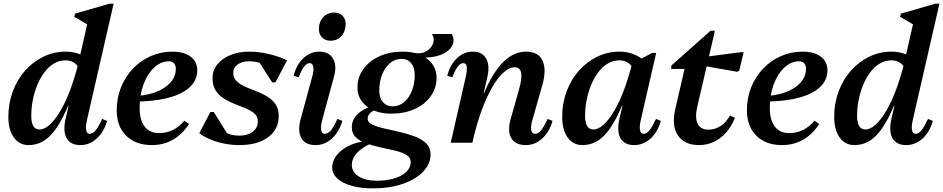

<svg xmlns="http://www.w3.org/2000/svg" viewBox="-20 -785 5187 1056"><path d="M137 13Q86 13 56 -29Q26 -71 26 -142Q26 -217 50.5 -282.5Q75 -348 118 -396.5Q161 -445 218.5 -473Q276 -501 342 -501Q386 -501 424 -485Q462 -469 487 -439L430 -324Q430 -388 407.5 -420.5Q385 -453 340 -453Q306 -453 276.5 -435.5Q247 -418 224 -387Q201 -356 185 -317Q169 -278 160.5 -235Q152 -192 152 -148Q152 -73 197 -73Q225 -73 254 -99.5Q283 -126 311.5 -174Q340 -222 365 -288Q390 -354 410 -433L460 -421L427 -204H355Q306 -88 255 -37.5Q204 13 137 13ZM422 13Q368 13 346.5 -25Q325 -63 341 -132L469 -693L492 -632L388 -693L393 -710L583 -765H605L459 -128Q450 -89 454 -69Q458 -49 473 -49Q490 -49 505.5 -67.5Q521 -86 542 -131L569 -120Q551 -58 511.5 -22.5Q472 13 422 13Z M815 13Q726 13 674 -38.5Q622 -90 622 -178Q622 -246 645.5 -304.5Q669 -363 710.5 -407Q752 -451 808 -476Q864 -501 928 -501Q992 -501 1028.5 -473.5Q1065 -446 1065 -398Q1065 -344 1023 -305Q981 -266 901.5 -246Q822 -226 709 -226V-257Q776 -257 830 -276Q884 -295 915.5 -329Q947 -363 947 -407Q947 -426 937 -437Q927 -448 910 -448Q865 -448 828 -413.5Q791 -379 769.5 -321.5Q748 -264 748 -191Q748 -125 775.5 -89Q803 -53 854 -53Q896 -53 930.5 -70Q965 -87 994 -121L1020 -103Q943 13 815 13Z M1296 13Q1256 13 1216.5 5.5Q1177 -2 1141 -16.5Q1105 -31 1076 -52L1137 -169H1156L1236 -40L1175 -46V-105Q1196 -70 1224.5 -54.5Q1253 -39 1297 -39Q1342 -39 1370 -60.5Q1398 -82 1398 -117Q1398 -144 1380 -160Q1362 -176 1334 -188Q1306 -200 1274 -212Q1242 -224 1213.5 -241.5Q1185 -259 1167 -286Q1149 -313 1149 -355Q1149 -398 1175 -430.5Q1201 -463 1247 -482Q1293 -501 1351 -501Q1387 -501 1423 -495Q1459 -489 1494 -478.5Q1529 -468 1559 -453L1495 -332H1477L1395 -460L1463 -454V-401Q1442 -425 1414.5 -436.5Q1387 -448 1350 -448Q1311 -448 1287 -430.5Q1263 -413 1263 -384Q1263 -357 1281 -339Q1299 -321 1327.5 -308.5Q1356 -296 1388 -284Q1420 -272 1448.5 -255Q1477 -238 1495 -212.5Q1513 -187 1513 -147Q1513 -73 1454.5 -30Q1396 13 1296 13Z M1715 13Q1659 13 1637.5 -25.5Q1616 -64 1633 -128L1696 -359Q1707 -396 1703 -417Q1699 -438 1683 -438Q1652 -438 1623 -360L1595 -368Q1610 -429 1648.5 -465Q1687 -501 1736 -501Q1789 -501 1811.5 -462.5Q1834 -424 1817 -364L1753 -128Q1743 -92 1746.5 -70.5Q1750 -49 1766 -49Q1784 -49 1799.5 -67.5Q1815 -86 1836 -131L1863 -120Q1844 -58 1805 -22.5Q1766 13 1715 13ZM1797 -561Q1769 -561 1751.5 -579Q1734 -597 1734 -624Q1734 -665 1757.5 -690.5Q1781 -716 1818 -716Q1846 -716 1863.5 -698.5Q1881 -681 1881 -654Q1881 -613 1858 -587Q1835 -561 1797 -561Z M2032 251Q1963 251 1912.5 236.5Q1862 222 1834.5 196Q1807 170 1807 135Q1807 102 1829.5 72Q1852 42 1889.5 21.5Q1927 1 1973 -6V-13H2016V6Q1966 30 1940.5 59.5Q1915 89 1915 122Q1915 161 1952.5 185Q1990 209 2052 209Q2107 209 2149.5 196Q2192 183 2215.5 159.5Q2239 136 2239 106Q2239 81 2215.5 67Q2192 53 2155.5 44Q2119 35 2077.5 26.5Q2036 18 1999 5.5Q1962 -7 1938.5 -28.5Q1915 -50 1915 -85Q1915 -125 1944.5 -155Q1974 -185 2026 -201L2055 -184Q2031 -178 2016.5 -163.5Q2002 -149 2002 -132Q2002 -112 2027 -100Q2052 -88 2091.5 -79Q2131 -70 2175 -60Q2219 -50 2258.5 -35.5Q2298 -21 2323 2.5Q2348 26 2348 64Q2348 117 2307 159.5Q2266 202 2194.5 226.5Q2123 251 2032 251ZM2131 -160Q2049 -160 1997.5 -200Q1946 -240 1946 -303Q1946 -360 1978.5 -405Q2011 -450 2067 -475.5Q2123 -501 2195 -501Q2279 -501 2330 -461Q2381 -421 2381 -357Q2381 -300 2348.5 -255Q2316 -210 2260 -185Q2204 -160 2131 -160ZM2139 -200Q2174 -200 2201.5 -222.5Q2229 -245 2245 -284.5Q2261 -324 2261 -373Q2261 -414 2241.5 -437.5Q2222 -461 2187 -461Q2153 -461 2125.5 -438Q2098 -415 2082 -376Q2066 -337 2066 -287Q2066 -247 2086 -223.5Q2106 -200 2139 -200ZM2259 -460V-494Q2295 -487 2322 -501.5Q2349 -516 2360.5 -542.5Q2372 -569 2356 -598H2465Q2479 -571 2472.5 -547.5Q2466 -524 2444.5 -506.5Q2423 -489 2391 -479Q2359 -469 2322 -469V-460Z M2872 13Q2814 13 2792 -25.5Q2770 -64 2788 -128L2834 -291Q2870 -415 2811 -415Q2781 -415 2749.5 -386.5Q2718 -358 2688 -306.5Q2658 -255 2631.5 -184.5Q2605 -114 2585 -30H2535L2580 -272H2642Q2738 -501 2873 -501Q2940 -501 2963.5 -452.5Q2987 -404 2963 -317L2909 -128Q2898 -92 2901.5 -70.5Q2905 -49 2922 -49Q2940 -49 2955.5 -67.5Q2971 -86 2992 -131L3019 -120Q3001 -58 2961.5 -22.5Q2922 13 2872 13ZM2459 0 2541 -359Q2550 -398 2547 -418Q2544 -438 2528 -438Q2497 -438 2468 -360L2440 -368Q2455 -429 2493.5 -465Q2532 -501 2581 -501Q2632 -501 2653.5 -463.5Q2675 -426 2661 -364L2578 0Z M3183 13Q3132 13 3102 -29Q3072 -71 3072 -142Q3072 -217 3096.5 -282.5Q3121 -348 3164 -396.5Q3207 -445 3264.5 -473Q3322 -501 3388 -501Q3432 -501 3470 -485Q3508 -469 3533 -439L3476 -324Q3476 -388 3453.5 -420.5Q3431 -453 3386 -453Q3352 -453 3322.5 -435.5Q3293 -418 3270 -387Q3247 -356 3231 -317Q3215 -278 3206.5 -235Q3198 -192 3198 -148Q3198 -73 3243 -73Q3271 -73 3300 -99.5Q3329 -126 3357.5 -174Q3386 -222 3411 -288Q3436 -354 3456 -433L3506 -421L3473 -204H3401Q3352 -88 3301 -37.5Q3250 13 3183 13ZM3468 13Q3414 13 3392.5 -25Q3371 -63 3387 -132L3460 -450H3483L3567 -494H3589L3505 -128Q3496 -89 3500 -69Q3504 -49 3519 -49Q3536 -49 3551.5 -67.5Q3567 -86 3588 -131L3615 -120Q3597 -58 3557.5 -22.5Q3518 13 3468 13Z M3825 13Q3744 13 3708.5 -40.5Q3673 -94 3694 -185L3758 -462L3788 -406H3671L3673 -425L3888 -616H3912L3815 -198Q3801 -138 3817 -105Q3833 -72 3876 -72Q3913 -72 3943.5 -92Q3974 -112 3995 -150L4022 -137Q4004 -91 3974.5 -57Q3945 -23 3906.5 -5Q3868 13 3825 13ZM4035 -390 3815 -429 3825 -468 4054 -498H4070L4046 -397Z M4281 13Q4192 13 4140 -38.5Q4088 -90 4088 -178Q4088 -246 4111.5 -304.5Q4135 -363 4176.5 -407Q4218 -451 4274 -476Q4330 -501 4394 -501Q4458 -501 4494.5 -473.5Q4531 -446 4531 -398Q4531 -344 4489 -305Q4447 -266 4367.5 -246Q4288 -226 4175 -226V-257Q4242 -257 4296 -276Q4350 -295 4381.5 -329Q4413 -363 4413 -407Q4413 -426 4403 -437Q4393 -448 4376 -448Q4331 -448 4294 -413.5Q4257 -379 4235.5 -321.5Q4214 -264 4214 -191Q4214 -125 4241.5 -89Q4269 -53 4320 -53Q4362 -53 4396.5 -70Q4431 -87 4460 -121L4486 -103Q4409 13 4281 13Z M4679 13Q4628 13 4598 -29Q4568 -71 4568 -142Q4568 -217 4592.5 -282.5Q4617 -348 4660 -396.5Q4703 -445 4760.5 -473Q4818 -501 4884 -501Q4928 -501 4966 -485Q5004 -469 5029 -439L4972 -324Q4972 -388 4949.5 -420.5Q4927 -453 4882 -453Q4848 -453 4818.5 -435.5Q4789 -418 4766 -387Q4743 -356 4727 -317Q4711 -278 4702.5 -235Q4694 -192 4694 -148Q4694 -73 4739 -73Q4767 -73 4796 -99.5Q4825 -126 4853.5 -174Q4882 -222 4907 -288Q4932 -354 4952 -433L5002 -421L4969 -204H4897Q4848 -88 4797 -37.5Q4746 13 4679 13ZM4964 13Q4910 13 4888.5 -25Q4867 -63 4883 -132L5011 -693L5034 -632L4930 -693L4935 -710L5125 -765H5147L5001 -128Q4992 -89 4996 -69Q5000 -49 5015 -49Q5032 -49 5047.5 -67.5Q5063 -86 5084 -131L5111 -120Q5093 -58 5053.5 -22.5Q5014 13 4964 13Z"/></svg>

Font: Platypi Light Medium
Style: Italic
Weight: 500
Italic angle: -13°
Version: Version 1.200